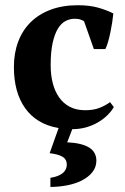

<svg xmlns="http://www.w3.org/2000/svg" viewBox="-20 -488 484 742"><path d="M419.9 -74.2Q409.7 -56.6 393.6 -41.3Q377.4 -25.9 356.9 -14.2Q336.4 -2.4 311.8 4.4Q287.1 11.2 259.3 11.2L239.7 62Q294.4 64.5 323 81.3Q351.6 98.1 352.5 131.8Q352.5 158.2 336.9 177.5Q321.3 196.8 296.1 209.5Q271 222.2 239 228.3Q207 234.4 174.8 234.4V199.2Q238.3 189 238.3 147Q237.3 126.5 220.7 117.2Q204.1 107.9 171.9 104L206.5 6.8Q163.1 -0.5 130.6 -20.3Q98.1 -40 76.7 -70.6Q55.2 -101.1 44.4 -140.9Q33.7 -180.7 33.7 -228.5Q33.7 -282.7 50.3 -326.9Q66.9 -371.1 98.6 -402.3Q130.4 -433.6 176.3 -450.7Q222.2 -467.8 280.8 -467.8Q326.2 -467.8 359.6 -458.3Q393.1 -448.7 418 -436Q416.5 -420.4 413.6 -401.4Q410.6 -382.3 406.7 -363.3Q402.8 -344.2 397.9 -327.1Q393.1 -310.1 387.2 -298.3H342.8L304.7 -406.2Q297.4 -410.2 290 -412.8Q282.7 -415.5 268.6 -415.5Q250 -415.5 233.2 -406.7Q216.3 -397.9 203.6 -377Q190.9 -356 183.3 -321.5Q175.8 -287.1 175.8 -235.4Q175.8 -198.7 183.8 -167Q191.9 -135.3 208.3 -111.8Q224.6 -88.4 249.8 -75.2Q274.9 -62 309.6 -62Q341.8 -62 365.5 -71.5Q389.2 -81.1 405.3 -93.3Z"/></svg>

Font: PT Astra Serif
Style: Bold
Weight: 700
Designer: A.Korolkova, I. Chaeva
Foundry: ParaType Ltd
Version: Version 1.002